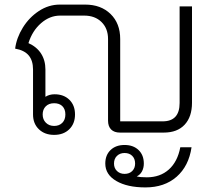

<svg xmlns="http://www.w3.org/2000/svg" viewBox="-20 -578 943 837"><path d="M817 -550V-130Q817 -69 785 -34.5Q753 0 694 0H503Q478 0 464.5 -13.5Q451 -27 451 -52V-408Q451 -454 422.5 -482Q394 -510 347 -510H242Q197 -510 159 -477Q121 -444 104 -390Q140 -374 159 -344.5Q178 -315 178 -275V-156Q195 -167 218 -167Q258 -167 282.5 -143Q307 -119 307 -79Q307 -39 282 -14.5Q257 10 216 10Q175 10 149.5 -14.5Q124 -39 124 -79V-275Q124 -314 105 -336.5Q86 -359 46 -366Q52 -413 79.5 -457.5Q107 -502 149.5 -530Q192 -558 241 -558H351Q420 -558 462 -517Q504 -476 504 -408V-49H689Q763 -49 763 -129V-550ZM166 -79Q166 -57 180 -43Q194 -29 216 -29Q238 -29 251.5 -42.5Q265 -56 265 -79Q265 -102 252 -115Q239 -128 216 -128Q193 -128 179.5 -114.5Q166 -101 166 -79ZM766 64H815Q803 146 750 192.5Q697 239 614 239Q535 239 487 211Q439 183 439 135Q439 98 462 76Q485 54 523 54Q561 54 584 76Q607 98 607 135Q607 154 599 169Q591 184 576 191Q591 195 620 195Q678 195 716 161Q754 127 766 64ZM569 135Q569 114 556.5 101.5Q544 89 523 89Q503 89 490 101.5Q477 114 477 135Q477 155 490 167.5Q503 180 523 180Q544 180 556.5 167.5Q569 155 569 135Z"/></svg>

Font: Bai Jamjuree Light
Style: Regular
Weight: 300
Designer: Katatrad Aksorn Co.,Ltd.
Foundry: Cadson Demak Co.,Ltd.
Version: Version 1.000; ttfautohint (v1.6)